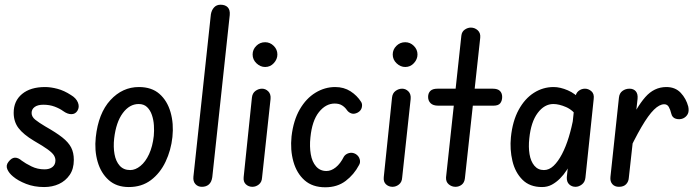

<svg xmlns="http://www.w3.org/2000/svg" viewBox="-20 -792 2965 814"><path d="M167 1Q125 1 90.5 -12.5Q56 -26 35 -44Q18 -58 11 -74.5Q4 -91 16 -106Q29 -123 43 -123.5Q57 -124 72 -111Q88 -99 113.5 -86.5Q139 -74 169 -74Q190 -74 202.5 -84Q215 -94 215 -112Q215 -123 208.5 -133.5Q202 -144 183 -158Q164 -172 124 -195Q79 -222 58.5 -249Q38 -276 38 -314Q38 -364 73.5 -393.5Q109 -423 171 -423Q195 -423 223.5 -415.5Q252 -408 281 -389Q303 -376 310.5 -357Q318 -338 308 -322Q299 -308 282.5 -308Q266 -308 248 -321Q233 -332 211.5 -340Q190 -348 164 -348Q140 -348 127 -338.5Q114 -329 114 -313Q114 -297 129.5 -284.5Q145 -272 172 -256Q218 -230 244 -209.5Q270 -189 281.5 -167Q293 -145 293 -114Q293 -76 275.5 -50.5Q258 -25 230 -12Q202 1 167 1Z M526 1Q474 1 441 -28.5Q408 -58 394 -106Q380 -154 386 -210Q397 -312 448 -367.5Q499 -423 569 -423Q623 -423 656 -394Q689 -365 703 -316.5Q717 -268 711 -211Q705 -155 682 -106.5Q659 -58 620 -28.5Q581 1 526 1ZM532 -71Q554 -71 575.5 -88.5Q597 -106 612 -138.5Q627 -171 632 -216Q634 -237 632.5 -260.5Q631 -284 624 -304.5Q617 -325 603.5 -338Q590 -351 568 -351Q529 -351 500.5 -312.5Q472 -274 464 -205Q460 -169 465.5 -138.5Q471 -108 487.5 -89.5Q504 -71 532 -71Z M836 0Q819 0 808.5 -11.5Q798 -23 800 -43L874 -731Q877 -749 887.5 -760.5Q898 -772 915 -772Q935 -772 945.5 -761Q956 -750 954 -728L880 -41Q877 -20 865.5 -10Q854 0 836 0Z M1050 0Q1034 0 1022.5 -10.5Q1011 -21 1013 -41L1048 -378Q1050 -397 1063 -406.5Q1076 -416 1091 -416Q1106 -416 1117.5 -404.5Q1129 -393 1127 -372L1091 -39Q1090 -20 1077.5 -10Q1065 0 1050 0ZM1104 -508Q1084 -508 1067.5 -523.5Q1051 -539 1051 -561Q1051 -582 1066.5 -597.5Q1082 -613 1104 -613Q1125 -613 1140.5 -597.5Q1156 -582 1156 -561Q1156 -541 1141 -524.5Q1126 -508 1104 -508Z M1359 2Q1305 2 1271.5 -27.5Q1238 -57 1224 -106.5Q1210 -156 1216 -214Q1224 -282 1251 -328.5Q1278 -375 1317.5 -399Q1357 -423 1401 -423Q1438 -423 1466 -405Q1494 -387 1511 -360Q1517 -351 1514 -337Q1511 -323 1497 -315Q1482 -307 1470 -311Q1458 -315 1451 -325Q1443 -337 1430.5 -345Q1418 -353 1399 -353Q1361 -353 1332 -316.5Q1303 -280 1296 -209Q1292 -171 1297.5 -138.5Q1303 -106 1320 -86.5Q1337 -67 1364 -67Q1384 -67 1403.5 -82.5Q1423 -98 1438 -128Q1445 -139 1459.5 -143Q1474 -147 1488 -139Q1501 -131 1505 -117Q1509 -103 1502 -92Q1481 -52 1445.5 -25Q1410 2 1359 2Z M1644 0Q1628 0 1616.5 -10.5Q1605 -21 1607 -41L1642 -378Q1644 -397 1657 -406.5Q1670 -416 1685 -416Q1700 -416 1711.5 -404.5Q1723 -393 1721 -372L1685 -39Q1684 -20 1671.5 -10Q1659 0 1644 0ZM1698 -508Q1678 -508 1661.5 -523.5Q1645 -539 1645 -561Q1645 -582 1660.5 -597.5Q1676 -613 1698 -613Q1719 -613 1734.5 -597.5Q1750 -582 1750 -561Q1750 -541 1735 -524.5Q1720 -508 1698 -508Z M1911 0Q1895 0 1882.5 -10.5Q1870 -21 1871 -40L1936 -641Q1938 -658 1950.5 -666.5Q1963 -675 1976 -675Q1993 -675 2005.5 -663.5Q2018 -652 2016 -632L1951 -36Q1949 -18 1937.5 -9Q1926 0 1911 0ZM1838 -344Q1816 -344 1805.5 -354.5Q1795 -365 1795 -381Q1795 -397 1804.5 -406.5Q1814 -416 1835 -416H2069Q2090 -416 2099.5 -406.5Q2109 -397 2109 -381Q2109 -365 2101 -354.5Q2093 -344 2072 -344Z M2278 1Q2226 1 2195 -30Q2164 -61 2152.5 -109.5Q2141 -158 2146 -210Q2153 -279 2179 -326.5Q2205 -374 2243.5 -398.5Q2282 -423 2327 -423Q2355 -423 2387.5 -409Q2420 -395 2442 -368L2434 -290Q2410 -325 2380 -338Q2350 -351 2326 -351Q2288 -351 2259.5 -313Q2231 -275 2224 -205Q2220 -169 2225 -138.5Q2230 -108 2245.5 -89.5Q2261 -71 2286 -71Q2308 -71 2327 -89Q2346 -107 2362.5 -138.5Q2379 -170 2391.5 -211Q2404 -252 2412 -297L2405 -110Q2395 -90 2382.5 -70.5Q2370 -51 2354 -35Q2338 -19 2319.5 -9Q2301 1 2278 1ZM2420 0Q2404 0 2393 -10.5Q2382 -21 2383 -41L2419 -378Q2421 -397 2433 -406.5Q2445 -416 2460 -416Q2475 -416 2487.5 -405Q2500 -394 2497 -372L2462 -39Q2460 -20 2447 -10Q2434 0 2420 0Z M2604 0Q2586 0 2576 -11.5Q2566 -23 2568 -42L2604 -378Q2606 -397 2619 -406.5Q2632 -416 2649 -416Q2666 -416 2675.5 -405Q2685 -394 2683 -373L2646 -39Q2645 -22 2634.5 -11Q2624 0 2604 0ZM2876 -290Q2861 -284 2845.5 -288.5Q2830 -293 2826 -310Q2822 -327 2815.5 -338.5Q2809 -350 2796 -350Q2776 -350 2752.5 -327Q2729 -304 2699.5 -253.5Q2670 -203 2630 -118L2642 -257Q2678 -337 2715.5 -380Q2753 -423 2805 -423Q2843 -423 2866 -398.5Q2889 -374 2898 -340Q2902 -320 2895.5 -308Q2889 -296 2876 -290Z"/></svg>

Font: Edu SA Beginner Medium
Style: Regular
Weight: 500
Version: Version 1.003